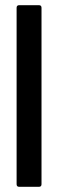

<svg xmlns="http://www.w3.org/2000/svg" viewBox="-20 -720 224 740"><path d="M54 0Q44 0 44 -10V-690Q44 -700 54 -700H130Q140 -700 140 -690V-10Q140 0 130 0Z"/></svg>

Font: Barlow Condensed Medium
Style: Regular
Weight: 500
Width: 3
Designer: Jeremy Tribby
Foundry: Tribby Type
Version: Version 1.422;hotconv 1.0.109;makeotfexe 2.5.65596